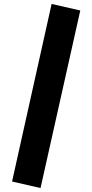

<svg xmlns="http://www.w3.org/2000/svg" viewBox="-20 -838 466 971"><path d="M241 -818 386 -785 185 113 41 80Z"/></svg>

Font: Fira Sans Extra Condensed ExtraBold
Style: Regular
Weight: 800
Width: 1
Designer: Carrois Corporate & Edenspiekermann AG
Foundry: Carrois Corporate GbR & Edenspiekermann AG
Version: Version 4.203